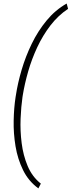

<svg xmlns="http://www.w3.org/2000/svg" viewBox="-20 -814 397 1063"><path d="M66.4 -277.3 67.9 -286.1Q78.1 -354 99.9 -427.7Q121.6 -501.5 155.8 -571.8Q189.9 -642.1 238 -700.4Q286.1 -758.8 349.1 -794.4L356.9 -765.1Q301.3 -728 259 -672.9Q216.8 -617.7 186.3 -552.5Q155.8 -487.3 136.2 -419.2Q116.7 -351.1 106.4 -288.6L104.5 -276.9Q96.7 -223.1 94 -156.5Q91.3 -89.8 99.9 -21.7Q108.4 46.4 133.3 105.5Q158.2 164.6 206.1 202.6L192.4 229Q137.7 189 107.7 127.7Q77.6 66.4 65.9 -4.6Q54.2 -75.7 55.7 -146.5Q57.1 -217.3 66.4 -277.3Z"/></svg>

Font: Roboto ExtraLight
Style: Italic
Weight: 250
Designer: Christian Robertson
Foundry: Google
Version: Version 3.009; 2024